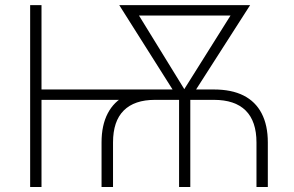

<svg xmlns="http://www.w3.org/2000/svg" viewBox="-20 -748 1177 768"><path d="M386.2 0V-178.2Q386.2 -247.1 410.9 -294.4Q435.5 -341.8 483.2 -366Q530.8 -390.1 600.1 -390.1H835.4Q906.2 -390.1 954.1 -366Q1002 -341.8 1026.6 -294.4Q1051.3 -247.1 1051.3 -178.2V0H1005.9V-178.2Q1005.9 -262.7 962.9 -305.7Q919.9 -348.6 835.4 -348.6H600.1Q517.6 -348.6 474.9 -305.9Q432.1 -263.2 432.1 -178.2V0ZM100.6 0V-727.5H146V0ZM130.9 -348.6V-390.1H639.6V-348.6ZM696.3 0V-373H741.2V0ZM701.7 -340.3 457 -727.5H510.3L728.5 -373L723.6 -340.3ZM710.4 -340.3 706.5 -374.5 928.2 -727.5H980.5L732.4 -340.3ZM495.6 -686V-727.5H938.5V-686Z"/></svg>

Font: Inter 17pt ExtraLight
Style: Regular
Weight: 250
Version: Version 4.001;git-66647c0bb